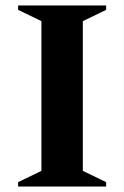

<svg xmlns="http://www.w3.org/2000/svg" viewBox="-20 -680 453 700"><path d="M46 0V-16L131 -57V-603L46 -644V-660H367V-644L282 -603V-57L367 -16V0Z"/></svg>

Font: Spectral SC
Style: Bold
Weight: 700
Designer: Jean-Baptiste Levee
Foundry: Production Type
Version: Version 2.001